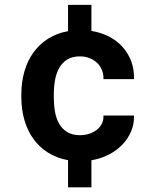

<svg xmlns="http://www.w3.org/2000/svg" viewBox="-20 -664 640 803"><path d="M314.9 -98.6Q335 -98.6 353 -104.5Q371.1 -110.4 384.8 -121.1Q398.4 -131.8 406 -147Q413.6 -162.1 412.6 -180.7H540.5Q541.5 -144.5 527.8 -113.3Q514.2 -82 490 -57.4Q465.8 -32.7 432.9 -16.4Q399.9 0 362.3 6.3V119.6H264.6V5.9Q216.3 -2.9 179.7 -26.4Q143.1 -49.8 118.7 -84.5Q94.2 -119.1 81.8 -163.1Q69.3 -207 69.3 -256.3V-271Q69.3 -320.3 81.8 -364.3Q94.2 -408.2 118.7 -442.9Q143.1 -477.5 179.7 -501.2Q216.3 -524.9 264.6 -533.7V-643.6H362.3V-534.7Q401.9 -528.3 435.1 -511.5Q468.3 -494.6 491.9 -468.5Q515.6 -442.4 528.6 -408.2Q541.5 -374 540.5 -333H412.6Q413.6 -352.5 406.7 -370.1Q399.9 -387.7 386.7 -400.4Q373.5 -413.1 355 -420.7Q336.4 -428.2 314.5 -428.2Q282.2 -428.2 261.2 -415Q240.2 -401.9 227.8 -379.9Q215.3 -357.9 210.2 -329.6Q205.1 -301.3 205.1 -271V-256.3Q205.1 -225.6 210 -197Q214.8 -168.5 227.3 -146.7Q239.7 -125 261 -111.8Q282.2 -98.6 314.9 -98.6Z"/></svg>

Font: Roboto Mono
Style: Bold
Weight: 700
Designer: Google
Version: Version 2.000985; 2015; ttfautohint (v1.3)